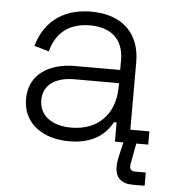

<svg xmlns="http://www.w3.org/2000/svg" viewBox="-49 -545 673 753"><g transform="rotate(5 287.0 -169.0)"><path d="M237 14C337 14 381 -31 407 -76H417V0H450L441 40C436 61 432 79 432 98C432 140 457 162 500 162H548V110H507C493 110 485 103 485 91C485 82 487 77 489 65L501 0H548V-52H473V-318C473 -432 402 -500 280 -500C159 -500 93 -432 70 -347L128 -330C145 -400 194 -446 280 -446C367 -446 413 -399 413 -321V-282H235C134 -282 55 -234 55 -137C55 -40 134 14 237 14ZM115 -138C115 -200 167 -230 236 -230H413V-218C413 -105 344 -40 241 -40C167 -40 115 -75 115 -138Z"/></g></svg>

Font: Meta Space Light
Style: Regular
Weight: 300
Designer: Meta Pool / Florian Karsten
Foundry: Meta Pool / Florian Karsten
Version: Version 2.000;Glyphs 3.1.1 (3137)